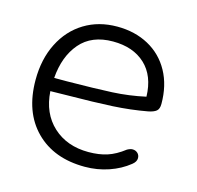

<svg xmlns="http://www.w3.org/2000/svg" viewBox="-80 -578 688 670"><g transform="rotate(15 263.5 -243.0)"><path d="M37 -241Q37 -316 66 -373.5Q95 -431 146.5 -462.5Q198 -494 265 -494Q329 -494 378.5 -467Q428 -440 455.5 -390Q483 -340 483 -273Q483 -255 474 -247.5Q465 -240 445 -236Q385 -225 321 -221.5Q257 -218 153 -217L97 -216Q102 -137 152 -91Q202 -45 280 -45Q318 -45 347.5 -54.5Q377 -64 408 -88Q419 -94 427 -94Q438 -94 445.5 -87Q453 -80 453 -69Q453 -56 439 -45Q408 -20 367 -6Q326 8 281 8Q169 8 103 -58.5Q37 -125 37 -241ZM144 -264Q246 -265 306.5 -268Q367 -271 426 -284Q424 -359 380.5 -399.5Q337 -440 264 -440Q187 -440 145.5 -391.5Q104 -343 98 -264Z"/></g></svg>

Font: SN Pro Light
Style: Regular
Weight: 300
Designer: Tobias Whetton
Foundry: Supernotes
Version: Version 1.002